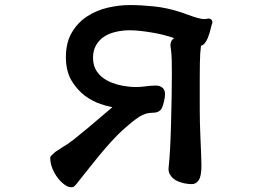

<svg xmlns="http://www.w3.org/2000/svg" viewBox="-20 -687 1040 780"><path d="M247.6 -456.5Q247.6 -475.6 250.5 -493.2Q255.9 -528.8 272.5 -556.2Q296.9 -596.7 335 -621.1Q373 -645.5 418.7 -656Q464.4 -666.5 508.3 -666.5Q552.2 -666.5 604.5 -661.1Q657.2 -655.8 713.4 -637.7Q726.1 -633.8 742.7 -627.4Q790 -609.4 810.5 -609.4Q818.4 -609.4 826.7 -611.8Q832.5 -611.3 835 -609.9Q842.8 -605.5 842.8 -596.2Q842.8 -591.3 839.8 -585.9Q837.9 -579.1 835.7 -569.6Q833.5 -560.1 832 -555.2Q829.1 -545.4 824.2 -533Q819.3 -520.5 811 -510.3Q804.7 -502.9 796.4 -501.5Q796.4 -501.5 796.4 -500Q796.4 -498.5 795.4 -489.7Q794.4 -481 793.5 -471.2Q791.5 -438 791.5 -372.6V-240.2Q791.5 -192.4 793.9 -137.7Q798.3 -39.6 798.3 -15.6Q798.3 28.8 787.6 44.4Q776.4 61 759.8 61Q744.6 61 727.3 57.4Q710 53.7 695.3 45.9Q679.7 37.1 671.4 23.4Q664.6 12.7 664.6 -1Q664.6 -5.9 665.5 -11.2Q671.9 -70.3 674.8 -182.1Q678.2 -304.2 678.2 -386.7Q678.2 -417 677.7 -441.7Q677.2 -466.3 674.3 -487.8Q674.3 -489.3 673.3 -494.1Q672.4 -499 672.4 -502.9Q672.4 -519 682.6 -528.3Q684.6 -530.8 688 -532.2Q640.6 -547.9 598.1 -554.7Q542 -564 507.8 -564Q476.1 -564 448.7 -557.1Q392.6 -543.9 369.6 -502Q357.9 -481 357.9 -452.1Q357.9 -418.9 374 -396Q390.1 -373 415.5 -359.9Q451.7 -340.3 503.9 -335Q519.5 -333.5 530.3 -333.5Q547.4 -333.5 564 -335.4Q591.3 -339.4 613.3 -339.4Q631.3 -339.4 641.6 -329.1Q650.4 -320.3 650.4 -305.2Q650.4 -297.9 648.9 -288.1Q642.6 -253.4 633.8 -241.7L631.3 -239.3Q621.1 -229 600.6 -229Q570.8 -229 545.4 -212.4Q519 -194.8 487.8 -167Q460.9 -143.6 434.1 -114Q407.2 -84.5 382.6 -54.7Q357.9 -24.9 335.9 3.4Q314 31.7 296.4 53.2Q288.1 64 283.9 67.9Q279.8 71.8 276.4 72.8Q272.9 73.7 270.5 73.7Q262.2 73.7 255.9 71Q249.5 68.4 242.2 63Q227.5 52.7 214.8 36.1Q202.1 19.5 193.1 -2Q184.1 -23.4 184.1 -46.9Q184.1 -51.3 191.4 -57.6Q196.8 -62.5 204.6 -69.8L239.7 -92.8Q256.8 -102.1 282.5 -122.6Q308.1 -143.1 336.9 -167Q417.5 -235.4 436.5 -251.5Q415.5 -255.4 389.6 -264.2Q355 -275.4 323.2 -299.3Q292 -323.7 269.5 -361.3Q247.6 -399.9 247.6 -456.5Z"/></svg>

Font: Bakudai
Style: Medium
Weight: 500
Version: Version 1.48